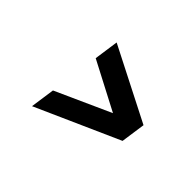

<svg xmlns="http://www.w3.org/2000/svg" viewBox="-91 -685 778 778"><g transform="rotate(45 297.5 -296.5)"><path d="M204 -509 518 -349 503 -244 144 -84 159 -189 396 -296 189 -404Z"/></g></svg>

Font: Unageo
Style: Medium-Italic
Weight: 500
Designer: Richard Sepsi
Foundry: Richard Sepsi
Version: Version 2.000